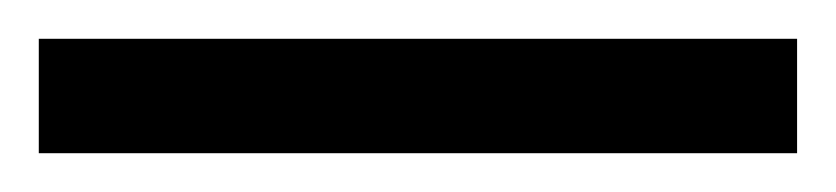

<svg xmlns="http://www.w3.org/2000/svg" viewBox="-25 63 431 99"><path d="M-5 142V83H386V142Z"/></svg>

Font: Noto Serif Bengali ExtraCondensed Black
Style: Regular
Weight: 900
Width: 2
Designer: Juan Bruce, Universal Thirst, Indian Type Foundry and the Monotype Design Team.
Foundry: Monotype Imaging Inc.
Version: Version 2.003; ttfautohint (v1.8.4.7-5d5b)